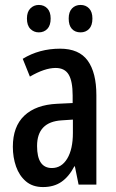

<svg xmlns="http://www.w3.org/2000/svg" viewBox="-20 -747 470 777"><path d="M223 -550Q300 -550 335 -501.5Q370 -453 370 -362V0H298L283 -74H281Q259 -32 228.5 -11Q198 10 154 10Q112 10 85 -13Q58 -36 45 -73Q32 -110 32 -153Q32 -235 78.5 -279Q125 -323 211 -327L274 -330V-361Q274 -418 258 -445Q242 -472 205 -472Q161 -472 101 -437L72 -509Q139 -550 223 -550ZM230 -260Q130 -254 130 -156Q130 -67 190 -67Q229 -67 252 -105Q275 -143 275 -209V-263ZM89 -672Q89 -699 103 -713Q117 -727 137 -727Q158 -727 171.5 -713Q185 -699 185 -672Q185 -644 171.5 -630Q158 -616 137 -616Q117 -616 103 -630Q89 -644 89 -672ZM258 -672Q258 -699 271.5 -713Q285 -727 306 -727Q327 -727 340.5 -713Q354 -699 354 -672Q354 -644 340.5 -630Q327 -616 306 -616Q284 -616 271 -630Q258 -644 258 -672Z"/></svg>

Font: Noto Sans Georgian ExtraCondensed Medium
Style: Regular
Weight: 500
Width: 2
Designer: Monotype Design Team, Akaki Razmadze
Foundry: Google LLC
Version: Version 2.005; ttfautohint (v1.8.4.7-5d5b)